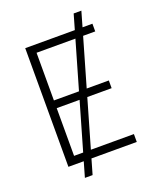

<svg xmlns="http://www.w3.org/2000/svg" viewBox="-161 -891 877 1075"><g transform="rotate(-20 278.0 -353.5)"><path d="M431.2 -707H490.2V-661.1H418L335.9 -377H467.8V-331.1H322.8L240.7 -46.9H497.1V0H227.1L201.2 89.8H155.3L181.2 0H89.8V-707H385.3L411.1 -796.9H457ZM194.8 -46.9 276.9 -331.1H140.6V-46.9ZM290 -377 372.1 -661.1H140.6V-377Z"/></g></svg>

Font: Pretendard Std ExtraLight
Style: Regular
Weight: 200
Designer: Base glyphs from Inter by Rasmus Andersson; Hangeul glyphs from Noto Sans CJK(Source Han Sans) by Jang Soo-young and Kan
Foundry: Kil Hyung-jin
Version: Version 1.309